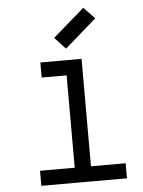

<svg xmlns="http://www.w3.org/2000/svg" viewBox="-59 -919 717 965"><g transform="rotate(-5 300.0 -436.5)"><path d="M285 0V-594L337 -542H159V-618H367V0ZM110 0V-76H542V0ZM294 -676 239 -735 398 -873 453 -815Z"/></g></svg>

Font: Victor Mono Thin Medium
Style: Regular
Weight: 500
Monospace: yes
Version: Version 1.561;gftools[0.9.30]